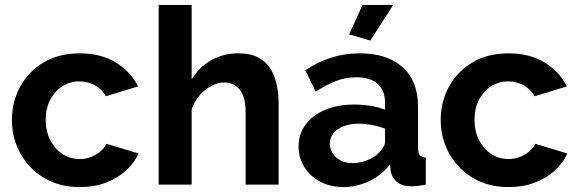

<svg xmlns="http://www.w3.org/2000/svg" viewBox="-20 -750 2346 780"><path d="M304.7 10Q240.7 10 190 -11.7Q139.2 -33.5 103.1 -71.7Q66.9 -109.9 47.6 -158.9Q28.3 -207.9 28.3 -262.5Q28.3 -335.5 61.6 -397.2Q94.8 -458.9 156.8 -496.1Q218.8 -533.3 304.2 -533.3Q389.3 -533.3 450.2 -496.3Q511 -459.3 540.8 -399L410.2 -359Q393.4 -387.8 365.2 -403.6Q337.1 -419.4 302.6 -419.4Q264.5 -419.4 233.4 -399.6Q202.2 -379.7 183.9 -344.6Q165.7 -309.4 165.7 -262.5Q165.7 -216.5 184.2 -180.5Q202.8 -144.6 233.9 -124.2Q265.1 -103.9 303.2 -103.9Q327.4 -103.9 348.9 -111.9Q370.4 -120 387.4 -134.2Q404.4 -148.5 412.4 -165.9L543 -126.4Q524.8 -86.6 490.5 -56Q456.2 -25.4 409.4 -7.7Q362.7 10 304.7 10Z M1111.9 0H977.9V-293.8Q977.9 -355.3 954.4 -385.2Q930.8 -415 890 -415Q865.9 -415 839.1 -401.1Q812.3 -387.1 790.8 -362.7Q769.3 -338.3 758.6 -306V0H624.6V-730H758.6V-427.1Q788.3 -477.3 838.2 -505.3Q888.1 -533.3 946.9 -533.3Q998 -533.3 1030.1 -515.9Q1062.3 -498.5 1080 -468.9Q1097.6 -439.4 1104.8 -402.8Q1111.9 -366.2 1111.9 -327.3Z M1193 -154.6Q1193 -206 1221.8 -244.3Q1250.5 -282.6 1301.2 -303.9Q1351.8 -325.3 1417.8 -325.3Q1451 -325.3 1484.9 -320Q1518.7 -314.7 1544.2 -304.2V-332.3Q1544.2 -381.9 1514.7 -408.9Q1485.2 -436 1427.4 -436Q1383.9 -436 1344.9 -421Q1305.8 -405.9 1262.7 -377.4L1220.3 -464.6Q1272.2 -499.2 1326.6 -516.2Q1381 -533.3 1441.4 -533.3Q1552.7 -533.3 1615.4 -477.3Q1678.2 -421.4 1678.2 -316.9V-149.6Q1678.2 -128.6 1685.3 -119.8Q1692.5 -110.9 1709.8 -109.5V0Q1692.3 3.4 1677.8 5Q1663.3 6.7 1652.8 6.7Q1612.8 6.7 1592.3 -11Q1571.9 -28.6 1567.2 -55.3L1564.3 -82Q1529.8 -37.5 1478.9 -13.8Q1427.9 10 1374.8 10Q1322.8 10 1281.4 -11.7Q1239.9 -33.5 1216.5 -70.9Q1193 -108.3 1193 -154.6ZM1518.6 -128.4Q1530.2 -139.7 1537.2 -152Q1544.2 -164.2 1544.2 -174.2V-227.5Q1519.9 -236.8 1492 -242.2Q1464.1 -247.5 1438.8 -247.5Q1386.6 -247.5 1353.3 -225.3Q1319.9 -203.1 1319.9 -166.1Q1319.9 -146.1 1330.9 -128Q1341.9 -109.9 1362.8 -98.7Q1383.6 -87.6 1413.2 -87.6Q1443.4 -87.6 1472 -99.1Q1500.7 -110.6 1518.6 -128.4ZM1484.4 -585.1 1398.4 -610.5 1452.8 -730H1577.4Z M2046.7 10Q1982.7 10 1932 -11.7Q1881.2 -33.5 1845.1 -71.7Q1808.9 -109.9 1789.6 -158.9Q1770.3 -207.9 1770.3 -262.5Q1770.3 -335.5 1803.6 -397.2Q1836.8 -458.9 1898.8 -496.1Q1960.8 -533.3 2046.2 -533.3Q2131.3 -533.3 2192.2 -496.3Q2253 -459.3 2282.8 -399L2152.2 -359Q2135.4 -387.8 2107.2 -403.6Q2079.1 -419.4 2044.6 -419.4Q2006.5 -419.4 1975.4 -399.6Q1944.2 -379.7 1925.9 -344.6Q1907.7 -309.4 1907.7 -262.5Q1907.7 -216.5 1926.2 -180.5Q1944.8 -144.6 1975.9 -124.2Q2007.1 -103.9 2045.2 -103.9Q2069.4 -103.9 2090.9 -111.9Q2112.4 -120 2129.4 -134.2Q2146.4 -148.5 2154.4 -165.9L2285 -126.4Q2266.8 -86.6 2232.5 -56Q2198.2 -25.4 2151.4 -7.7Q2104.7 10 2046.7 10Z"/></svg>

Font: Raleway Thin
Style: Regular
Weight: 100
Designer: Matt McInerney, Pablo Impallari, Rodrigo Fuenzalida
Foundry: Matt McInerney, Pablo Impallari, Rodrigo Fuenzalida
Version: Version 4.026